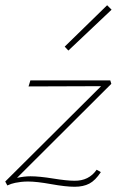

<svg xmlns="http://www.w3.org/2000/svg" viewBox="-21 -703 454 733"><path d="M405 -666 240 -510 226 -525 388 -683ZM400 -396 404 -383 44 -24Q72 -30 95 -30Q129 -30 181.5 -21.5Q234 -13 263 -13Q318 -12 348 -55L364 -46Q343 -14 320 -2Q297 10 264 10Q230 10 174.5 0Q119 -10 86 -10Q72 -10 59 -8.5Q46 -7 37 -5Q28 -3 22 -1Q16 1 12 3L7 5L-1 -10L365 -374L88 -373L95 -396Z"/></svg>

Font: EauTestText Extralight
Style: Italic
Weight: 250
Italic angle: -12°
Designer: Christian Thalmann (Catharsis Fonts)
Version: Version 0.001;PS 000.001;hotconv 1.0.88;makeotf.lib2.5.64775